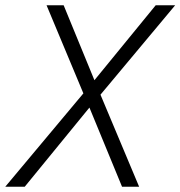

<svg xmlns="http://www.w3.org/2000/svg" viewBox="-38 -710 686 730"><path d="M-18 0 279 -355 139 -690H204L321 -405L554 -690H628L344 -350L491 0H426L302 -301L56 0Z"/></svg>

Font: Radio Canada Light
Style: Italic
Weight: 300
Italic angle: -12°
Designer: Charles Daoud, Etienne Aubert Bonn, Alexandre Saumier Demers, Jacques Le Bailly
Foundry: Radio-Canada
Version: Version 2.104; ttfautohint (v1.8.4.7-5d5b);gftools[0.9.28.de